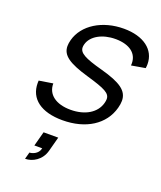

<svg xmlns="http://www.w3.org/2000/svg" viewBox="-151 -650 856 1021"><g transform="rotate(20 277.0 -140.0)"><path d="M230.1 14.5C362.6 14.5 459.7 -47.5 487 -149.5C491 -164.4 493.2 -177.9 493.2 -190.3C493.2 -246.8 448.4 -278.3 334.4 -309.5C232.3 -337 199.3 -355.6 199.3 -387.5C199.3 -392.8 200.2 -398.4 201.9 -404.5C215.2 -454.4 275 -488 348.9 -488C350.5 -488 352.1 -488 353.7 -488C429.3 -486.6 474.5 -452.2 474.5 -395.6C474.5 -391.9 474.3 -388 473.9 -384L552.5 -397.5C553.7 -405.4 554.3 -413 554.3 -420.5C554.3 -501.7 484.5 -555 372.7 -555C250.7 -555 151.1 -493 126.4 -401C123 -388.2 121.2 -376.5 121.2 -365.8C121.2 -313.3 164.8 -283.3 277.6 -250.5C382.8 -219.9 413.9 -204.3 413.9 -171.5C413.9 -164.7 412.6 -157.1 410.3 -148.5C394.5 -89.5 334.1 -52.5 252.1 -52.5C168.1 -52.5 117.5 -91.5 118.5 -153L40.1 -140.5C39.8 -135.7 39.6 -131.1 39.6 -126.5C39.6 -37.5 109.8 14.5 230.1 14.5ZM114.3 275C155.8 275 204.7 247.5 219.7 191.5L241.8 109H158.8L136.7 191.5H181.2C173.5 227.5 136.8 236 124.8 236Z"/></g></svg>

Font: Manrope
Style: RegularItalic
Weight: 400
Italic angle: -15°
Designer: Mikhail Sharanda
Foundry: Mikhail Sharanda
Version: Version 4.502;hotconv 1.0.109;makeotfexe 2.5.65596